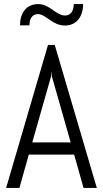

<svg xmlns="http://www.w3.org/2000/svg" viewBox="-20 -920 504 940"><path d="M389 0H454L248 -700H215L10 0H75L121 -163H343ZM230 -546 232 -572 234 -546 326 -223H138ZM299 -844C253 -844 225 -900 167 -900C107 -900 78 -854 78 -796H124C124 -828 138 -851 165 -851C205 -851 236 -795 298 -795C357 -795 387 -842 387 -900H341C341 -867 326 -844 299 -844Z"/></svg>

Font: Abel
Style: Regular
Weight: 400
Designer: Matthew Desmond
Foundry: Matthew Desmond
Version: Version 1.002